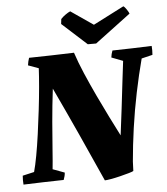

<svg xmlns="http://www.w3.org/2000/svg" viewBox="-59 -933 878 1007"><g transform="rotate(-5 379.5 -429.5)"><path d="M452 21Q396 -105 338.5 -231Q281 -357 222 -482Q211 -391 204 -308.5Q197 -226 192.5 -162Q188 -98 184 -61L246 -38Q245 -20 237 0Q184 1 131 2.5Q78 4 25 6Q23 -17 25 -41L86 -55Q95 -87 104.5 -138.5Q114 -190 122.5 -251.5Q131 -313 138.5 -376.5Q146 -440 151 -497Q156 -554 158 -595L103 -615Q104 -625 106.5 -635Q109 -645 112 -654Q172 -655 231 -656.5Q290 -658 349 -660Q366 -608 392 -547.5Q418 -487 447 -425.5Q476 -364 504 -308Q532 -252 555 -207Q564 -276 572.5 -347.5Q581 -419 588.5 -483.5Q596 -548 602 -595L542 -618Q544 -636 551 -654Q603 -655 655 -656.5Q707 -658 758 -660Q760 -637 758 -613L700 -599Q678 -516 659 -424Q640 -332 627 -240Q614 -148 607 -65L605 -15Q601 -12 580.5 -6Q560 0 533.5 6.5Q507 13 484 17Q461 21 452 21ZM425 -698 295 -816 298 -842Q308 -853 323 -863.5Q338 -874 348 -878L466 -797L628 -880Q635 -876 645 -861Q655 -846 657 -839L469 -698Z"/></g></svg>

Font: Albura ExtraBold
Style: Italic
Weight: 758
Italic angle: -7°
Designer: Mercedes Jáuregui
Foundry: Omnibus-Type Team
Version: Version 1.000; ttfautohint (v1.8.3)